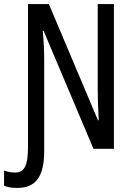

<svg xmlns="http://www.w3.org/2000/svg" viewBox="-66 -734 655 947"><path d="M18 193C108 193 152 141 152 11V-438C152 -479 150 -527 145 -582H149L395 0H496V-714H416V-286C416 -248 418 -200 421 -141H417L175 -714H72V-6C72 84 53 117 9 117C-12 117 -30 113 -46 107V182C-27 190 -6 193 18 193Z"/></svg>

Font: Noto Sans UI Condensed
Style: Regular
Weight: 400
Width: 3
Designer: Monotype Design Team
Foundry: Monotype Imaging Inc.
Version: Version 1.901